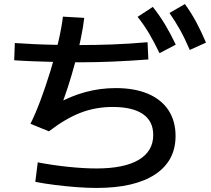

<svg xmlns="http://www.w3.org/2000/svg" viewBox="-20 -875 1040 946"><path d="M766 -613Q739 -669 714 -711Q689 -753 658 -792L733 -841Q767 -798 794 -753Q821 -708 846 -655ZM915 -629Q891 -685 867 -728Q843 -771 815 -811L891 -855Q923 -811 947.5 -765Q972 -719 995 -665ZM369 -568Q316 -568 258.5 -569.5Q201 -571 147 -573Q93 -575 50 -578L53 -663Q95 -660 148.5 -657.5Q202 -655 259.5 -654Q317 -653 370 -653Q451 -653 533 -656Q615 -659 707 -667L711 -582Q618 -575 534.5 -571.5Q451 -568 369 -568ZM455 51Q410 51 357.5 47Q305 43 252.5 36.5Q200 30 154 21L166 -75Q239 -61 316 -53Q393 -45 455 -45Q592 -45 663.5 -87.5Q735 -130 735 -210Q735 -278 684 -313Q633 -348 535 -348Q451 -348 377 -319.5Q303 -291 221 -228L130 -265Q155 -315 180.5 -383.5Q206 -452 229 -527Q252 -602 268 -671.5Q284 -741 290 -793L395 -787Q390 -742 378 -684Q366 -626 349.5 -564.5Q333 -503 314.5 -446Q296 -389 278 -345L259 -363Q329 -402 401.5 -421.5Q474 -441 550 -441Q643 -441 709 -413Q775 -385 810 -332Q845 -279 845 -205Q845 -82 744 -15.5Q643 51 455 51Z"/></svg>

Font: M PLUS 2 Medium
Style: Regular
Weight: 500
Designer: Coji Morishita
Foundry: UNDERFOREST DESIGN
Version: Version 1.001